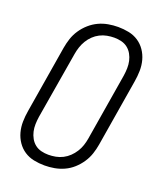

<svg xmlns="http://www.w3.org/2000/svg" viewBox="-139 -831 778 928"><g transform="rotate(20 250.0 -367.5)"><path d="M201 8Q173 8 146 2.5Q119 -3 97 -17.5Q75 -32 60 -54Q45 -76 38 -102Q31 -128 31.5 -156Q32 -184 37 -213L94 -558Q98 -582 106 -606.5Q114 -631 129 -653.5Q144 -676 164.5 -694Q185 -712 208.5 -723Q232 -734 257.5 -738.5Q283 -743 308 -743Q336 -743 363 -737.5Q390 -732 412 -717.5Q434 -703 449 -681Q464 -659 471 -633Q478 -607 477.5 -579Q477 -551 472 -522L415 -177Q411 -153 403 -128.5Q395 -104 380 -81.5Q365 -59 345 -41Q325 -23 301 -12Q277 -1 251.5 3.5Q226 8 201 8ZM201 -47Q219 -47 238 -50.5Q257 -54 274.5 -63Q292 -72 306 -85.5Q320 -99 330.5 -115.5Q341 -132 347 -150Q353 -168 356 -186L413 -531Q416 -551 416.5 -570Q417 -589 413 -607Q409 -625 400 -641Q391 -657 377 -668Q363 -679 345 -683.5Q327 -688 308 -688Q290 -688 271 -684.5Q252 -681 234.5 -672Q217 -663 203 -649.5Q189 -636 179 -619.5Q169 -603 163 -585Q157 -567 154 -549L96 -204Q93 -184 92.5 -165Q92 -146 96 -128Q100 -110 109 -94Q118 -78 132 -67Q146 -56 164 -51.5Q182 -47 201 -47Z"/></g></svg>

Font: Iosevka Light Oblique
Style: Regular
Weight: 300
Italic angle: -9°
Monospace: yes
Designer: Belleve Invis
Foundry: Belleve Invis
Version: Version 32.5.0; ttfautohint (v1.8.4)